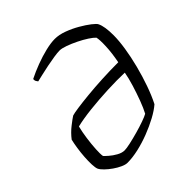

<svg xmlns="http://www.w3.org/2000/svg" viewBox="-194 -857 994 994"><g transform="rotate(-45 303.0 -360.0)"><path d="M174 0Q160 0 140 -9Q120 -18 100 -32Q80 -46 64.5 -61Q49 -76 43 -88Q38 -100 37 -124.5Q36 -149 38 -179Q40 -209 44.5 -238.5Q49 -268 54 -289Q76 -318 105.5 -341Q135 -364 148 -372Q160 -376 194.5 -381Q229 -386 279.5 -391Q330 -396 389 -399Q448 -402 508 -402Q519 -458 521 -505.5Q523 -553 518 -572Q508 -583 485 -598Q462 -613 433.5 -627Q405 -641 378.5 -650.5Q352 -660 336 -660Q321 -660 294.5 -656Q268 -652 238.5 -646Q209 -640 183.5 -634Q158 -628 145 -625Q143 -628 138.5 -634.5Q134 -641 135 -652Q171 -670 212 -685.5Q253 -701 292.5 -710.5Q332 -720 361 -720Q392 -720 427 -707Q462 -694 494 -675.5Q526 -657 548.5 -639.5Q571 -622 575 -613Q590 -583 590 -518Q590 -479 582 -427Q574 -375 559.5 -318.5Q545 -262 526.5 -209.5Q508 -157 487 -116Q463 -95 425 -74.5Q387 -54 343 -37Q299 -20 255 -10Q211 0 174 0ZM209 -56Q223 -56 252.5 -62.5Q282 -69 316 -78.5Q350 -88 378 -98Q406 -108 418 -115Q432 -141 447 -181Q462 -221 475 -263.5Q488 -306 494 -340Q438 -342 370 -339Q302 -336 238 -329Q174 -322 129 -311Q121 -280 115.5 -240.5Q110 -201 108 -166.5Q106 -132 109 -115Q114 -109 130.5 -94.5Q147 -80 168.5 -68Q190 -56 209 -56Z"/></g></svg>

Font: Texturina Thin
Style: Italic
Weight: 100
Italic angle: -11°
Designer: Guillermo Torres Carreño
Foundry: Omnibus-Type
Version: Version 1.002; ttfautohint (v1.8.3)